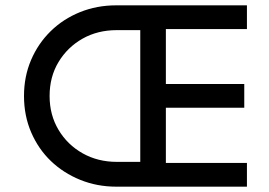

<svg xmlns="http://www.w3.org/2000/svg" viewBox="-20 -700 1007 720"><path d="M416 0Q344 0 281 -25.5Q218 -51 171 -96Q124 -141 97 -203.5Q70 -266 70 -340Q70 -413 96.5 -475Q123 -537 170 -583Q217 -629 280 -654.5Q343 -680 416 -680H906V-591H602V-385H896V-296H602V-89H906V0ZM418 -93H506V-587H418Q346 -587 289.5 -555Q233 -523 199.5 -467.5Q166 -412 166 -340Q166 -269 199.5 -213Q233 -157 290 -125Q347 -93 418 -93Z"/></svg>

Font: Teachers Medium
Style: Regular
Weight: 500
Designer: Alfredo Marco Pradil, Chank Diesel
Version: Version 1.001